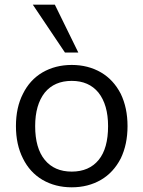

<svg xmlns="http://www.w3.org/2000/svg" viewBox="-20 -792 612 819"><path d="M286 7Q216 7 161 -25Q107 -57 78 -116Q48 -175 48 -254Q48 -334 78 -392Q107 -451 161 -483Q216 -515 286 -515Q356 -515 411 -483Q464 -452 495 -392Q524 -332 524 -254Q524 -176 495 -116Q464 -56 411 -25Q356 7 286 7ZM286 -60Q360 -60 401 -110Q441 -159 441 -254Q441 -345 400 -397Q359 -447 286 -447Q212 -447 171 -397Q130 -345 130 -254Q130 -160 171 -110Q212 -60 286 -60ZM257 -568 120 -772H214L314 -568Z"/></svg>

Font: PRinguin Sans
Style: Regular
Weight: 400
Designer: Vernon Adams
Foundry: Vernon Adams
Version: ""